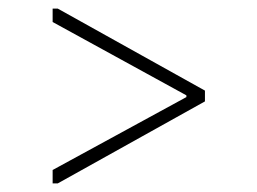

<svg xmlns="http://www.w3.org/2000/svg" viewBox="-20 -553 595 445"><path d="M114 -533 455 -343V-318L114 -128H102V-159L412 -328V-332L102 -502V-533Z"/></svg>

Font: Be Vietnam Thin
Style: Regular
Weight: 100
Designer: Gabriel Lam
Foundry: TypeRant
Version: Version 4.000